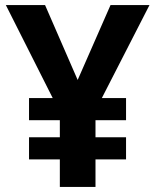

<svg xmlns="http://www.w3.org/2000/svg" viewBox="-20 -734 612 754"><path d="M285 -420 414 -714H567L380 -349H475V-262H355V-195H475V-108H355V0H215V-108H94V-195H215V-262H94V-349H187L3 -714H157Z"/></svg>

Font: Noto Sans Kayah Li
Style: Bold
Weight: 700
Designer: Monotype Design Team, Sérgio Martins
Foundry: Monotype Imaging Inc.
Version: Version 2.002; ttfautohint (v1.8.4.7-5d5b)